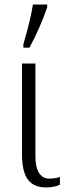

<svg xmlns="http://www.w3.org/2000/svg" viewBox="-20 -816 285 846"><path d="M77 -137V-536H136V-128Q136 -78 152.5 -53.5Q169 -29 196 -29Q222 -29 244 -36V-2Q234 3 217.5 6.5Q201 10 184 10Q129 10 103 -24.5Q77 -59 77 -137ZM83 -621Q115 -730 125 -796H188V-784Q158 -696 110 -606H83Z"/></svg>

Font: Noto Serif CondLight
Style: Regular
Weight: 300
Width: 3
Designer: Monotype Design Team
Foundry: Monotype Imaging Inc.
Version: Version 1.001